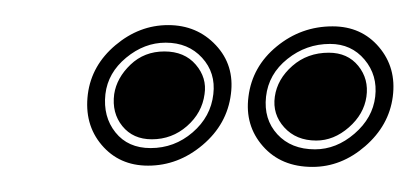

<svg xmlns="http://www.w3.org/2000/svg" viewBox="-20 -681 334 153"><path d="M98 -549Q75 -549 61 -565.5Q47 -582 50 -606Q53 -629 72 -645Q91 -661 114 -661Q137 -661 152 -645Q167 -629 164 -606Q161 -582 141.5 -565.5Q122 -549 98 -549ZM229 -548Q204 -548 189.5 -564.5Q175 -581 178 -604Q181 -628 200.5 -644Q220 -660 245 -660Q268 -660 282 -643.5Q296 -627 293 -604Q290 -581 271 -564.5Q252 -548 229 -548ZM100 -563Q119 -563 133.5 -575.5Q148 -588 150 -606Q152 -623 141 -635Q130 -647 112 -647Q95 -647 80.5 -635Q66 -623 64 -606Q62 -588 72 -575.5Q82 -563 100 -563ZM231 -562Q248 -562 262.5 -574.5Q277 -587 279 -604Q281 -621 270.5 -633.5Q260 -646 243 -646Q224 -646 209 -634Q194 -622 192 -604Q190 -586 201 -574Q212 -562 231 -562ZM101 -570Q86 -570 77.5 -580.5Q69 -591 71 -606Q73 -619 84 -629.5Q95 -640 111 -640Q127 -640 136 -629.5Q145 -619 143 -606Q141 -591 129 -580.5Q117 -570 101 -570ZM232 -569Q216 -569 206.5 -579.5Q197 -590 199 -604Q201 -618 213 -628.5Q225 -639 242 -639Q257 -639 265.5 -628.5Q274 -618 272 -604Q270 -590 258 -579.5Q246 -569 232 -569Z"/></svg>

Font: Alumni Sans Collegiate One
Style: Italic
Weight: 400
Italic angle: -8°
Designer: Robert E. Leuschke
Foundry: Robert E. Leuschke
Version: Version 1.100